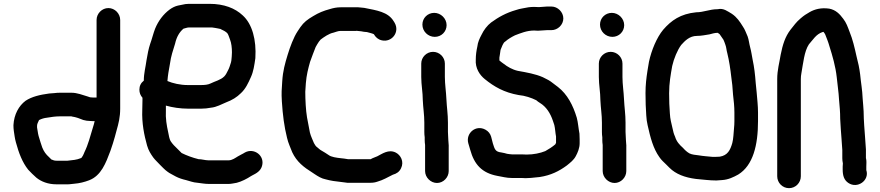

<svg xmlns="http://www.w3.org/2000/svg" viewBox="-20 -771 4584 1000"><path d="M332 66H274C262.3 66 258 63.4 249 60H248L235 47C219.5 33.2 208.6 18.6 200 -3L191 -30C188.3 -38.7 185 -49.7 181 -63C176.3 -80.6 176.5 -91.4 173 -107V-116C173 -127.6 180.1 -136.4 183 -145C183.7 -145 184 -145.3 184 -146C196.9 -152.4 209.6 -156.3 225 -158C246.2 -161.5 268.5 -165 291 -165H352C352.7 -165 353.7 -164.7 355 -164C377 -160.9 394.3 -153.9 414 -146C426 -142.7 437.3 -141 448 -141C454 -140.3 459.7 -140 465 -140H473L469 -124L463 -104C449.8 -61 439.1 -17.2 420 21C418.6 25.1 407.7 53 400 53C380 61.6 357.3 63.2 332 66ZM544.5 -729C511 -729 483 -700.3 483 -667V-263H465C461 -263 456.7 -263.3 452 -264H450L435 -269C410.5 -276 382.6 -288 352 -288H292C282 -288 272 -287.3 262 -286L236 -284C187.5 -277.5 145.5 -267.6 113 -246C78.3 -220 53 -175.6 50 -119C50 -108.3 50.7 -98.3 52 -89C55.5 -67.7 56.4 -52.6 63 -29C78 26.1 96.3 74.6 127 113C139.7 127 155.4 141.8 169 154C194.1 174.7 230.1 189 274 189H318C336.8 190.2 348.5 187.6 366 186C393.8 184 421 176.8 444 168C507.1 144 531.4 77.8 555 15L568 -24C574.6 -47.1 581.8 -68.6 587 -91C597.5 -127.9 606 -160.1 606 -206V-667C606 -700.3 578 -729 544.5 -729Z M1014 58C982.2 50.1 951.6 38.8 926 26L885 -15C877.7 -22.3 874.3 -28.2 868 -37C862.1 -48.7 859.5 -63.7 856 -82C847.9 -119.3 841.8 -152.7 844 -197V-221C878.1 -211.3 919.4 -205 961 -205H1027C1045.4 -205 1062.3 -206.9 1078 -210C1108.6 -212.8 1133.9 -228.4 1158 -238C1189.2 -249.7 1213.5 -264.5 1235 -286C1259.5 -308.8 1272.9 -338.3 1287 -370C1300.1 -398.9 1304.6 -430.4 1310 -468C1316 -563.4 1293.8 -646.2 1244 -691C1204.3 -728.3 1146.8 -751 1071 -751H964C952 -751 939.7 -749.3 927 -746L907 -742C892.3 -738.7 877.7 -731.7 863 -721C830.7 -696.8 804.6 -662.5 788 -622C778.9 -599.2 771.1 -566.2 762 -542C753.6 -516.7 748.1 -487.7 743 -457C738.4 -421.6 729 -389.8 729 -351C713.7 -339 706 -323.3 706 -304C706 -288 711.3 -274 722 -262V-249C721.3 -231 721 -214.3 721 -199C718.1 -128.9 730.8 -67.8 746 -13C753.8 13.8 765 30.4 778 49C787.9 62.6 802.6 75.1 814 88L831 105C838.3 112.3 845.3 118.3 852 123C863.8 132.7 881.1 139.3 895 148C910.7 156.4 929.5 162.5 949 167C969.3 172.1 985.2 179.5 1009 181C1029.1 183.2 1046.6 187 1068 187H1171C1184.7 187 1200.6 182.8 1213 181C1237.7 174.8 1266.9 159.7 1286 147C1288.7 145 1291 143.7 1293 143C1315.9 131.5 1336.7 120 1344.5 94C1360.8 39.5 1302.8 -2.5 1256 23C1244.3 30.8 1230.5 36 1218 44C1206.4 51 1189.2 64 1171 64H1065C1048.9 64 1031 58 1014 58ZM964 -628H1084C1091.3 -626.7 1097 -625.8 1101 -625.5C1110.1 -624.7 1119.7 -621.2 1129 -620L1130 -619L1148 -610C1152.7 -607.3 1157.3 -604 1162 -600C1163.3 -598 1164.7 -596.3 1166 -595C1170.7 -587.2 1175 -572 1178 -565C1185.2 -547.1 1188 -522.2 1188 -498C1188 -483.9 1186.2 -468.1 1185 -456L1183 -446C1178 -431 1175 -418.3 1168 -405.5C1161.6 -393.8 1157.4 -382.4 1148 -373C1129.1 -354.1 1100.4 -348.2 1076 -336C1063.5 -329.7 1045.5 -328 1027 -328H958C918.6 -328 879.7 -337.1 852 -349C853.3 -365 855 -379.3 857 -392L865 -438C870.8 -480.7 880.7 -506.9 892 -544C899.5 -577.8 914 -603.6 936 -622H937C945.3 -623.7 954.7 -628 964 -628Z M2035 -653 2030 -661C2000.5 -709.3 1942.4 -716.9 1877 -730L1857 -732C1847.7 -733.3 1838 -733.7 1828 -733H1754C1733.8 -733 1715.7 -729.1 1699 -724C1664.2 -714.5 1640.4 -704.9 1611 -687C1581.9 -669.9 1562.4 -655.6 1544 -629L1530 -608C1509.2 -576.8 1490.6 -526.4 1478 -485C1464.3 -440 1453.4 -402 1450 -348C1447.1 -305 1445.3 -288.2 1448 -243C1452.6 -171.4 1460.1 -112.6 1475 -53C1481.2 -25.2 1493.6 -1 1502 22C1525.4 71.8 1562 99.9 1607 128L1619 136C1635.6 147.1 1655.2 159.3 1676 163C1700.9 170.1 1729 174.1 1758 177L1774 179C1783.3 181 1794 181.7 1806 181H1909C1923 181 1935.3 179 1946 175C1973.3 167.5 2000.2 151.9 2024 140C2024.7 139.3 2025.3 139 2026 139C2046 133.3 2059.4 124.1 2068.5 106C2086.3 70.3 2066.4 36.2 2041 23.5C2003.7 4.9 1970.2 30.4 1945 43C1934.6 48.2 1920.6 51.6 1911 58H1792C1785.3 56.7 1779 55.7 1773 55L1755 53C1733.4 50.6 1704.7 47 1691 36C1678.1 26.6 1667.3 21.3 1654 13C1645.7 8.9 1639.6 1.7 1632 -4C1623.8 -9.4 1620.2 -17.4 1615 -26C1608.3 -43.4 1599.4 -59.6 1594 -81C1588.5 -108.7 1584.4 -130.5 1579 -160C1573 -195.8 1570 -250.4 1570 -293C1570.7 -305.7 1571.7 -320.7 1573 -338C1576.6 -381.7 1584.7 -412.1 1595 -449C1601.2 -468.7 1617.9 -509.2 1624 -526L1632 -540C1638.8 -550.7 1642.7 -557.7 1650 -565C1667.1 -577.8 1692.7 -596.1 1717 -601C1726.9 -603.8 1741.3 -610 1754 -610H1834C1836.7 -610.7 1839.3 -610.7 1842 -610L1861 -608C1870.5 -606.1 1881.5 -604 1891 -604C1901.9 -600.4 1916.5 -598.2 1927 -593C1936.7 -576.8 1948.5 -565.7 1968 -561C2019.9 -548.5 2064.2 -603.6 2035 -653Z M2174 -440V-370C2174 -328.7 2182 -290.5 2182 -250C2183.8 -207.7 2190 -174.8 2190 -132V-84C2190 -74 2190.7 -64.7 2192 -56V-42C2192 -33.3 2192.7 -24.7 2194 -16V120C2194 153 2223 182 2256 182C2289 182 2317 153 2317 120V-4C2318 -16.9 2315 -29.5 2315 -42C2315 -54.9 2313 -70.8 2313 -84V-132C2313 -176.8 2307.1 -210.6 2305 -255C2303.5 -292.7 2297 -331.7 2297 -370V-440C2297 -473.3 2269 -501 2235.5 -501C2202 -501 2174 -473.3 2174 -440ZM2180 -643C2180 -607.8 2209.1 -579 2244.5 -579C2278.5 -579 2306 -605.8 2306 -640C2306 -674.8 2275.8 -704 2241.5 -704C2207.5 -704 2180 -677.2 2180 -643Z M2852 -737H2829C2817 -737 2801.1 -734 2787 -734C2777.7 -734.7 2769.3 -735 2762 -735C2751.3 -735 2741.3 -734.3 2732 -733C2708.9 -727.9 2689.4 -726.6 2668 -719C2616.1 -704.2 2576.2 -681.8 2538 -654C2517.4 -638.2 2499.5 -614.4 2488 -590C2478.1 -571.6 2468.5 -551.3 2466 -528C2461.4 -507.2 2458 -485 2458 -461C2454.5 -415.5 2478.8 -380 2505 -359C2553.3 -319.5 2606 -289.2 2681 -276C2714.7 -272.9 2747.8 -261.6 2773 -249C2778.5 -243.5 2785.8 -239.1 2792 -235C2825.4 -214.9 2846.8 -180.7 2860 -141L2867 -120C2871.4 -102.5 2872.4 -78 2876 -60V-27L2872 -19C2857.2 -6.3 2838.1 6 2820 16C2793.3 26.7 2759.3 34 2723 34C2715 33.3 2706 33 2696 33H2646C2642 33 2638.3 32.7 2635 32L2621 30C2612.3 27.3 2602.3 25 2591 23C2559.6 19.5 2556.6 6.2 2547 -24L2538 -59C2533.3 -75 2523.5 -87.2 2508.5 -95.5C2458.1 -123.5 2404.6 -76.5 2419 -25L2429 9C2450.2 86.7 2490.8 129.9 2570 145C2596.4 149.1 2616.1 156 2646 156H2696C2704 156 2711.3 156.3 2718 157C2736.9 157 2755.5 154.6 2771 153L2791 151C2849.7 142 2892.4 120.1 2932 91C2951 75.5 2968 62.9 2979 42C2988.8 24 2999 0.5 2999 -25V-46C2999 -56 2998.7 -65.7 2998 -75C2992.9 -100.6 2990.7 -134.5 2984 -158C2964.5 -223 2934.9 -280 2886 -318C2869.4 -331.5 2862.3 -335 2849 -346C2833.9 -356.8 2823.1 -360 2807 -369C2768.4 -385.9 2724 -393.5 2677 -402C2648.4 -408.4 2623.3 -423.2 2603 -439C2596.2 -444.5 2587.5 -449.5 2581 -456V-471C2582.5 -483 2585.8 -498 2587 -511C2593 -523.1 2599.1 -548.5 2612 -555C2626.7 -567.9 2643.8 -577.9 2662 -587C2691.3 -598 2723.6 -612 2762 -612C2768 -612 2774.7 -611.7 2782 -611C2797.6 -611 2814.7 -614 2829 -614H2852C2885 -614 2914 -642 2914 -675C2914 -708 2885 -737 2852 -737Z M3099 -440V-370C3099 -328.7 3107 -290.5 3107 -250C3108.8 -207.7 3115 -174.8 3115 -132V-84C3115 -74 3115.7 -64.7 3117 -56V-42C3117 -33.3 3117.7 -24.7 3119 -16V120C3119 153 3148 182 3181 182C3214 182 3242 153 3242 120V-4C3243 -16.9 3240 -29.5 3240 -42C3240 -54.9 3238 -70.8 3238 -84V-132C3238 -176.8 3232.1 -210.6 3230 -255C3228.5 -292.7 3222 -331.7 3222 -370V-440C3222 -473.3 3194 -501 3160.5 -501C3127 -501 3099 -473.3 3099 -440ZM3105 -643C3105 -607.8 3134.1 -579 3169.5 -579C3203.5 -579 3231 -605.8 3231 -640C3231 -674.8 3200.8 -704 3166.5 -704C3132.5 -704 3105 -677.2 3105 -643Z M3606 -707C3523.9 -698.8 3475.9 -664.4 3434 -616C3400.9 -576.3 3373 -509.8 3360 -449L3352 -401C3346.4 -364.7 3342 -328.8 3342 -286C3342 -265.3 3342.3 -245 3343 -225C3345.7 -186.2 3345 -151 3353 -119C3367.3 -54.6 3382 2.2 3414 47C3424.8 63.2 3436.9 72.9 3450 86L3467 103C3499.7 135.7 3547 153.7 3605 161C3641.3 163.8 3672.5 169 3711 169C3721 168.3 3730.3 167.7 3739 167C3774.2 165 3800.4 151.4 3825 138C3902.2 90.5 3928 -15 3928 -140V-185C3928 -219 3923.6 -257 3921 -289L3916 -339C3912.7 -383 3908.5 -419.8 3900 -460C3895.4 -483.1 3893 -503.4 3887 -525C3881.6 -544.9 3880.5 -562.7 3874 -581C3865.2 -600.3 3860.2 -617.3 3849 -633C3832.7 -659.1 3818.6 -680.8 3792 -699C3769.7 -711.8 3748.5 -730.3 3718 -723H3716C3676.4 -723 3644.8 -707 3606 -707ZM3718 -600C3720.3 -598.4 3725.6 -595.4 3728 -593C3735.5 -582.5 3740.8 -573.6 3748 -564C3752 -556 3754.7 -547 3758 -538C3763.3 -524.7 3763.4 -509.5 3768 -494C3777.7 -455.1 3784.2 -410.9 3789 -368L3794 -328L3798 -277C3801.5 -248.9 3805 -215.2 3805 -185V-140C3805 -127.3 3804.3 -115 3803 -103C3800.7 -78.7 3799.9 -48 3794 -26C3783.4 11.2 3769.5 38.3 3729 45C3722.3 45 3715 45.3 3707 46H3691C3669.8 43.9 3640.5 41.9 3619 38C3604.1 36.3 3583.9 34.5 3571 28C3557.2 20.1 3547.3 10.6 3537 -1C3519.3 -16.7 3503.8 -33 3496 -59C3488.8 -75.2 3486.7 -83.8 3482 -106C3476.1 -131.8 3470.6 -150.1 3469 -179C3466.2 -210.6 3465 -249.5 3465 -285C3465 -338.9 3473 -381.1 3481 -427C3489.4 -464.9 3508.3 -510.7 3528 -537C3546.8 -557.9 3571.3 -584 3610 -584C3632.1 -584 3654.8 -588.9 3675 -592C3687 -595.3 3703.4 -600 3716 -600Z M4151 147V-359C4151 -369.7 4152 -380 4154 -390C4163.5 -442.1 4168.7 -503.5 4193 -540C4214.2 -563.5 4230 -592.7 4264 -604C4265.3 -604 4267 -604.3 4269 -605C4272.6 -599.6 4276.8 -595.6 4279 -589C4286.4 -569.8 4293.7 -552.7 4300 -530C4315.6 -480.9 4331.8 -425.2 4338 -369C4341.7 -328.6 4347.9 -293.4 4350 -252C4353.2 -214 4356 -190.3 4356 -152C4357.7 -116.5 4360.5 -79.1 4363 -47C4363 -37.2 4365 -28 4365 -18C4365.7 -10 4366.3 -0.7 4367 10V53C4367 61.7 4368 70.7 4370 80C4369.3 85.3 4369 91 4369 97V112C4369 145 4376.9 167 4398 181.5C4445.5 214.3 4509.8 168.5 4492 115V97C4492 82.7 4493.9 70.4 4491 56C4490.3 55.3 4490 54.3 4490 53V7C4487.6 -38.5 4483.6 -73.5 4481 -118L4479 -154C4479 -168 4478.7 -180.3 4478 -191L4476 -221C4474.7 -231 4473.7 -243.3 4473 -258C4471.3 -303.4 4464 -339.4 4460 -383C4455.6 -418.2 4449.9 -443.8 4441 -478C4431.1 -522.7 4421 -566.3 4405 -605C4395 -631.5 4388.1 -652.3 4372 -673C4353.4 -698.3 4333 -719.4 4299 -726C4256.7 -732 4223.6 -723.2 4197 -708C4176.3 -695.9 4169.2 -691.7 4149.5 -675C4125.6 -654.7 4116 -639.2 4097 -616C4069.4 -579.9 4056.6 -539 4046 -486C4039.5 -444.9 4028 -406.1 4028 -359V147C4028 181.1 4055.5 209 4089.5 209C4123.5 209 4151 181.1 4151 147Z"/></svg>

Font: Smoothie
Style: Regular
Weight: 400
Foundry: Cannot Into Space Fonts
Version: Version 0.8